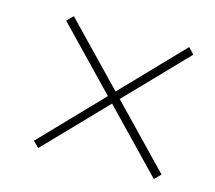

<svg xmlns="http://www.w3.org/2000/svg" viewBox="-69 -623 647 579"><g transform="rotate(15 254.5 -334.0)"><path d="M455 -128 76 -521 95 -540 474 -147ZM473 -521 94 -128 76 -146 455 -540Z"/></g></svg>

Font: Source Serif 4 48pt Light
Style: Italic
Weight: 300
Italic angle: -12°
Designer: Frank Grießhammer
Foundry: Adobe Systems Incorporated
Version: Version 4.004;hotconv 1.0.116;makeotfexe 2.5.65601